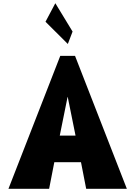

<svg xmlns="http://www.w3.org/2000/svg" viewBox="-20 -1172 840 1192"><path d="M323.5 -1152 262.5 -1037 401.1 -899 430.6 -976ZM445.9 -825H354.1L32.5 0H285L317.2 -165H482.8L515 0H767.5ZM449 -330H351L399.5 -570H400.5Z"/></svg>

Font: Blink
Style: Wide
Weight: 400
Designer: Mew Too
Foundry: Cannot Into Space Fonts
Version: Version 001.000